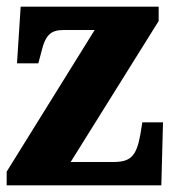

<svg xmlns="http://www.w3.org/2000/svg" viewBox="-20 -556 518 576"><path d="M0 0H464L469 -189H407L401 -152C389 -85 370 -70 319 -70H192L456 -493V-536H42L31 -366H95L104 -400C117 -455 135 -466 173 -466H264L0 -41Z"/></svg>

Font: Noto Serif Myanmar Condensed Black
Style: Regular
Weight: 900
Width: 3
Designer: Ben Mitchell and the Monotype Design Team
Foundry: Monotype Imaging Inc.
Version: Version 2.106